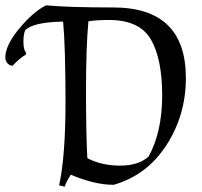

<svg xmlns="http://www.w3.org/2000/svg" viewBox="-120 -679 760 721"><path d="M102 17Q126 -92 126 -296.5Q126 -501 117 -598Q6 -596 -25 -566Q-32 -552 -32 -522Q-32 -492 -22 -481L-23 -474Q-48 -459 -73 -432Q-85 -433 -92.5 -442Q-100 -451 -100 -463Q-100 -509 -47.5 -572Q5 -635 53 -659Q138 -651 305 -651Q578 -651 578 -386Q578 -247 505 -134Q432 -21 307 15Q235 15 146 -23Q129 3 123 22ZM289 -604Q243 -604 212 -599Q203 -505 203 -339Q203 -173 208 -85Q262 -57 331 -57Q400 -57 438 -91Q489 -184 489 -321Q489 -458 446.5 -531Q404 -604 289 -604Z"/></svg>

Font: Almendra SC
Style: Regular
Weight: 400
Designer: Ana Sanfelippo
Foundry: Ana Sanfelippo
Version: Version 1.003